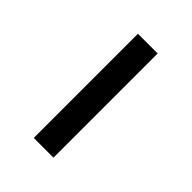

<svg xmlns="http://www.w3.org/2000/svg" viewBox="5 -429 331 331"><g transform="rotate(-45 170.0 -264.0)"><path d="M43 -240H297V-288H43Z"/></g></svg>

Font: Noto Serif KR Light
Style: Regular
Weight: 300
Designer: Ryoko NISHIZUKA 西塚涼子 (kana & ideographs); Frank Grießhammer (Latin, Greek & Cyrillic); Wenlong ZHANG 张文龙 (bopomofo); San
Foundry: Adobe
Version: Version 2.001;hotconv 1.1.0;makeotfexe 2.6.0